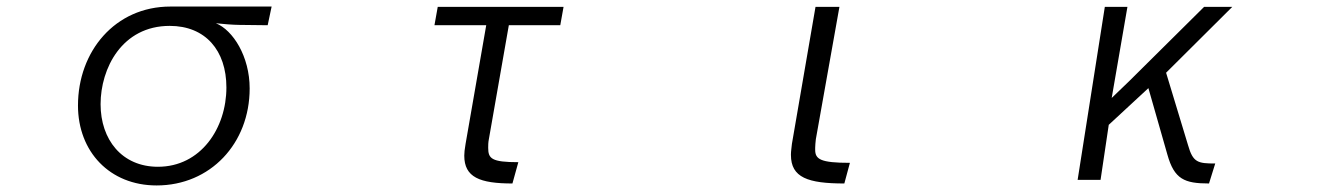

<svg xmlns="http://www.w3.org/2000/svg" viewBox="-20 -519 4040 586"><path d="M797 -442 809 -499H500C331 -499 218 -362 218 -197C218 -56 315 47 458 47C622 47 742 -81 742 -249C742 -347 691 -427 639 -448C656 -446 693 -443 711 -443ZM462 -10C352 -10 287 -93 287 -201C287 -310 352 -440 498 -440C607 -440 671 -365 671 -252C671 -128 593 -10 462 -10Z M1562 -24C1480 -24 1470 -35 1470 -68C1470 -75 1470 -84 1472 -94L1533 -442H1690L1700 -498H1316L1306 -442H1464L1401 -80C1398 -62 1397 -53 1397 -44C1397 22 1444 41 1544 41Z M2574 -22C2484 -22 2468 -33 2468 -62V-68C2468 -75 2469 -84 2470 -94L2542 -498H2469L2397 -80C2396 -69 2394 -57 2394 -48V-46C2394 23 2446 41 2557 41Z M3689 -20C3636 -20 3621 -23 3606 -76L3539 -297L3741 -498H3655L3426 -271L3373 -220L3421 -498H3352L3269 30H3339L3364 -138L3485 -250L3543 -47C3564 28 3595 41 3670 41Z"/></svg>

Font: LINE Seed JP App_OTF Regular
Style: Regular
Weight: 400
Designer: LY Corporation & Fontrix & Fontworks
Version: Version 1.002